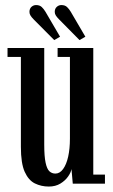

<svg xmlns="http://www.w3.org/2000/svg" viewBox="-20 -708 435 740"><path d="M168 11Q139 11 114.5 -1Q90 -13 75.2 -45.8Q60.5 -78.5 60.5 -142V-488.5H9V-523H150.5V-151.5Q150.5 -105 155.8 -80.8Q161 -56.5 170.5 -47.8Q180 -39 193.5 -39Q210.5 -39 223.2 -56.5Q236 -74 242.8 -104.5Q249.5 -135 249.5 -173.5V-488.5H202V-523H339.5V-35H384.5V0H260.5L255.5 -56.5Q253.5 -43.5 242.5 -27.8Q231.5 -12 212.8 -0.5Q194 11 168 11ZM286.5 -553.5 208 -633Q200 -641 195.5 -647.8Q191 -654.5 191 -662Q191 -674.5 198.8 -681.5Q206.5 -688.5 216.5 -688.5Q230.5 -688.5 238.5 -680.8Q246.5 -673 252.5 -663L309 -566.5ZM189 -553.5 110 -633Q102 -641 97.8 -647.8Q93.5 -654.5 93.5 -662Q93.5 -674.5 101.2 -681.5Q109 -688.5 119 -688.5Q133 -688.5 141 -680.8Q149 -673 155 -663L211.5 -566.5Z"/></svg>

Font: Imbue Thin 10pt Medium
Style: Regular
Weight: 500
Version: Version 1.102